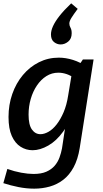

<svg xmlns="http://www.w3.org/2000/svg" viewBox="-20 -888 614 1149"><path d="M185 241Q138 241 90.5 231.5Q43 222 0 208L24 123Q66 138 107 145.5Q148 153 181 153Q227 153 257.5 139.5Q288 126 307 104Q326 82 336 54.5Q346 27 351 0L378 -178L417 -239Q398 -156 358 -100.5Q318 -45 269 -17Q220 11 175 11Q136 11 103 -10Q70 -31 50.5 -74.5Q31 -118 31 -188Q31 -261 53.5 -325.5Q76 -390 117 -439Q158 -488 213 -515.5Q268 -543 332 -543Q373 -543 416.5 -529.5Q460 -516 504 -486L453 -498L476 -532H540L457 -2Q446 66 420.5 113Q395 160 358.5 188Q322 216 277.5 228.5Q233 241 185 241ZM222 -85Q245 -85 270.5 -99.5Q296 -114 319 -143.5Q342 -173 360.5 -216Q379 -259 388 -317L411 -456L430 -417Q404 -436 379 -444.5Q354 -453 329 -453Q290 -453 257.5 -432.5Q225 -412 201 -376.5Q177 -341 164 -296Q151 -251 151 -202Q151 -141 171 -113Q191 -85 222 -85ZM406 -868 445 -835Q419 -800 407 -780.5Q395 -761 395 -747Q395 -734 402 -722Q409 -710 409 -689Q409 -656 388 -639Q367 -622 343 -622Q321 -622 303 -636.5Q285 -651 285 -682Q285 -704 297 -731Q309 -758 335.5 -792Q362 -826 406 -868Z"/></svg>

Font: Bitter Thin SemiBold
Style: Italic
Weight: 600
Italic angle: -9°
Version: Version 2.002